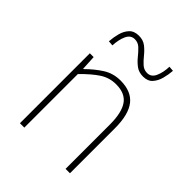

<svg xmlns="http://www.w3.org/2000/svg" viewBox="-201 -817 928 928"><g transform="rotate(45 263.0 -353.0)"><path d="M96 0V-478H122L126 -402H128Q166 -440 205.5 -465Q245 -490 294 -490Q368 -490 403 -445.5Q438 -401 438 -308V0H408V-304Q408 -384 381 -423Q354 -462 292 -462Q247 -462 210 -438Q173 -414 126 -366V0ZM357 -580Q328 -580 308 -595Q288 -610 272 -630Q256 -650 240 -665Q224 -680 202 -680Q174 -680 161 -651.5Q148 -623 146 -582L120 -584Q122 -613 129.5 -641Q137 -669 154.5 -687.5Q172 -706 204 -706Q233 -706 252.5 -691Q272 -676 288 -656Q304 -636 320.5 -621Q337 -606 359 -606Q387 -606 400 -635.5Q413 -665 414 -704L440 -702Q438 -674 430.5 -646Q423 -618 406 -599Q389 -580 357 -580Z"/></g></svg>

Font: Source Sans Variable
Style: Regular
Weight: 200
Designer: Paul D. Hunt
Foundry: Adobe Systems Incorporated
Version: Version 3.006;hotconv 1.0.111;makeotfexe 2.5.65597